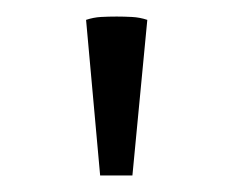

<svg xmlns="http://www.w3.org/2000/svg" viewBox="-20 -695 281 232"><path d="M101 -483 84 -671Q93 -674 102 -674.5Q111 -675 121 -675Q130 -675 139.5 -674.5Q149 -674 158 -671L140 -483Z"/></svg>

Font: Piazzolla Thin Light
Style: Regular
Weight: 300
Version: Version 2.005